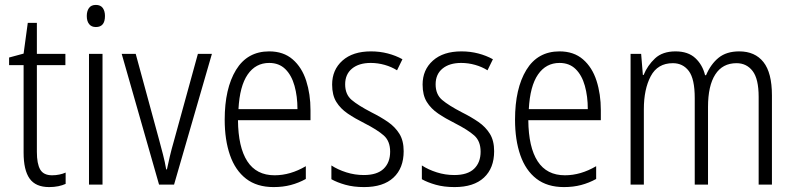

<svg xmlns="http://www.w3.org/2000/svg" viewBox="-20 -751 3231 781"><path d="M192 -38Q207 -38 221.5 -41Q236 -44 247 -49V-3Q234 3 217 6.5Q200 10 180 10Q125 10 100.5 -24.5Q76 -59 76 -130V-486H17V-517L76 -533L93 -658H130V-532H246V-486H130V-133Q130 -85 143.5 -61.5Q157 -38 192 -38Z M370 -731Q389 -731 398 -718.5Q407 -706 407 -686Q407 -641 370 -641Q352 -641 342.5 -653Q333 -665 333 -686Q333 -706 342 -718.5Q351 -731 370 -731ZM397 -532V0H342V-532Z M627 0 475 -532H532L627 -183Q635 -153 643 -122.5Q651 -92 656 -62H659Q664 -86 671 -115.5Q678 -145 687 -176L785 -532H842L688 0Z M1075 -542Q1133 -542 1170.5 -509.5Q1208 -477 1225.5 -422.5Q1243 -368 1243 -303V-262H948Q949 -152 986 -95Q1023 -38 1097 -38Q1161 -38 1224 -75V-23Q1195 -7 1163 1.5Q1131 10 1093 10Q1025 10 981 -24Q937 -58 915.5 -120Q894 -182 894 -264Q894 -391 940 -466.5Q986 -542 1075 -542ZM1075 -495Q1020 -495 987.5 -448Q955 -401 950 -307H1190Q1190 -359 1178 -402Q1166 -445 1140.5 -470Q1115 -495 1075 -495Z M1622 -136Q1622 -67 1580.5 -28.5Q1539 10 1461 10Q1418 10 1384.5 0.5Q1351 -9 1328 -22V-78Q1354 -61 1388.5 -50Q1423 -39 1460 -39Q1514 -39 1540.5 -64.5Q1567 -90 1567 -134Q1567 -177 1541 -200Q1515 -223 1462 -250Q1424 -269 1394.5 -289Q1365 -309 1348 -336.5Q1331 -364 1331 -407Q1331 -467 1373 -504.5Q1415 -542 1489 -542Q1525 -542 1557.5 -533.5Q1590 -525 1617 -510L1595 -465Q1573 -479 1545 -487Q1517 -495 1488 -495Q1440 -495 1412 -472Q1384 -449 1384 -408Q1384 -367 1410.5 -344.5Q1437 -322 1491 -294Q1529 -275 1558 -255Q1587 -235 1604.5 -207Q1622 -179 1622 -136Z M1990 -136Q1990 -67 1948.5 -28.5Q1907 10 1829 10Q1786 10 1752.5 0.5Q1719 -9 1696 -22V-78Q1722 -61 1756.5 -50Q1791 -39 1828 -39Q1882 -39 1908.5 -64.5Q1935 -90 1935 -134Q1935 -177 1909 -200Q1883 -223 1830 -250Q1792 -269 1762.5 -289Q1733 -309 1716 -336.5Q1699 -364 1699 -407Q1699 -467 1741 -504.5Q1783 -542 1857 -542Q1893 -542 1925.5 -533.5Q1958 -525 1985 -510L1963 -465Q1941 -479 1913 -487Q1885 -495 1856 -495Q1808 -495 1780 -472Q1752 -449 1752 -408Q1752 -367 1778.5 -344.5Q1805 -322 1859 -294Q1897 -275 1926 -255Q1955 -235 1972.5 -207Q1990 -179 1990 -136Z M2256 -542Q2314 -542 2351.5 -509.5Q2389 -477 2406.5 -422.5Q2424 -368 2424 -303V-262H2129Q2130 -152 2167 -95Q2204 -38 2278 -38Q2342 -38 2405 -75V-23Q2376 -7 2344 1.5Q2312 10 2274 10Q2206 10 2162 -24Q2118 -58 2096.5 -120Q2075 -182 2075 -264Q2075 -391 2121 -466.5Q2167 -542 2256 -542ZM2256 -495Q2201 -495 2168.5 -448Q2136 -401 2131 -307H2371Q2371 -359 2359 -402Q2347 -445 2321.5 -470Q2296 -495 2256 -495Z M2987 -542Q3051 -542 3085.5 -498.5Q3120 -455 3120 -363V0H3066V-357Q3066 -430 3041.5 -462Q3017 -494 2976 -494Q2919 -494 2889.5 -448Q2860 -402 2860 -316V0H2806V-352Q2806 -430 2782 -462Q2758 -494 2717 -494Q2655 -494 2627 -441Q2599 -388 2599 -307V0H2545V-532H2588L2595 -446H2598Q2614 -485 2644.5 -513.5Q2675 -542 2728 -542Q2779 -542 2808.5 -514.5Q2838 -487 2848 -445H2852Q2871 -490 2903 -516Q2935 -542 2987 -542Z"/></svg>

Font: Noto Sans Khmer Condensed Light
Style: Regular
Weight: 300
Width: 3
Designer: Danh Hong and the Monotype Design Team
Foundry: Monotype Imaging Inc.
Version: Version 2.004; ttfautohint (v1.8.4.7-5d5b)